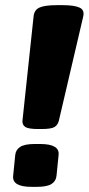

<svg xmlns="http://www.w3.org/2000/svg" viewBox="-20 -722 344 744"><path d="M129 -222Q90 -222 78 -230Q66 -238 67 -254L110 -657Q112 -683 132.5 -692.5Q153 -702 200 -702H223Q268 -702 288.5 -692.5Q309 -683 302 -656L208 -254Q204 -238 191.5 -230Q179 -222 140 -222ZM102 2Q26 2 31 -41L39 -121Q41 -142 58.5 -153Q76 -164 114 -164H136Q212 -164 207 -121L199 -41Q197 -20 179.5 -9Q162 2 124 2Z"/></svg>

Font: Asap Semi Condensed Semi Condensed Black
Style: Italic
Weight: 900
Width: 4
Italic angle: -6°
Designer: Pablo Cosgaya
Foundry: Omnibus-Type
Version: Version 3.001; ttfautohint (v1.8.4.7-5d5b)